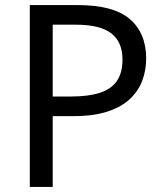

<svg xmlns="http://www.w3.org/2000/svg" viewBox="-20 -734 645 754"><path d="M286 -714Q426 -714 490 -659Q554 -604 554 -504Q554 -460 539.5 -419.5Q525 -379 492 -347Q459 -315 404 -296.5Q349 -278 269 -278H187V0H97V-714ZM278 -637H187V-355H259Q327 -355 372 -369.5Q417 -384 439 -416Q461 -448 461 -500Q461 -569 417 -603Q373 -637 278 -637Z"/></svg>

Font: korean115
Style: Regular
Weight: 400
Designer: Monotype Design Team
Foundry: Monotype Imaging Inc.
Version: Version 2.013